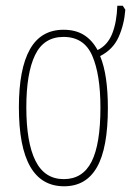

<svg xmlns="http://www.w3.org/2000/svg" viewBox="-20 -641 458 671"><path d="M357 -264Q357 -124 319 -57Q281 10 204 10Q46 10 46 -266Q46 -400 84.5 -468.5Q123 -537 202 -537Q244 -537 273 -519Q302 -501 321 -466Q356 -483 372 -523Q388 -563 390 -621H409L418 -607Q414 -555 394.5 -511.5Q375 -468 330 -445Q344 -411 350.5 -365.5Q357 -320 357 -264ZM72 -266Q72 -143 104 -79Q136 -15 203 -15Q269 -15 300 -76Q331 -137 331 -265Q331 -380 302.5 -446Q274 -512 202 -512Q133 -512 102.5 -448.5Q72 -385 72 -266Z"/></svg>

Font: Noto Sans ExtraCondensed Thin
Style: Regular
Weight: 100
Width: 2
Designer: Monotype Design Team
Foundry: Monotype Imaging Inc.
Version: Version 2.013; ttfautohint (v1.8.4.7-5d5b)